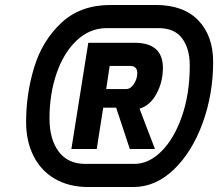

<svg xmlns="http://www.w3.org/2000/svg" viewBox="-20 -752 877 772"><path d="M85 -261Q85 -376 118 -483Q151 -590 227.5 -661Q304 -732 425 -732H606Q718 -732 777.5 -670Q837 -608 837 -503Q837 -374 795 -258Q753 -142 679.5 -71Q606 0 516 0H335Q258 0 201.5 -32.5Q145 -65 115 -124.5Q85 -184 85 -261ZM521 -93Q578 -93 629 -143.5Q680 -194 711.5 -284.5Q743 -375 743 -489Q743 -556 712.5 -597.5Q682 -639 617 -639H410Q341 -639 288.5 -589.5Q236 -540 207.5 -457Q179 -374 179 -276Q179 -192 216 -142.5Q253 -93 323 -93ZM335 -580H521Q635 -580 635 -479Q635 -423 609.5 -375.5Q584 -328 541 -315L603 -153H502L447 -319H395L369 -153H267ZM488 -394Q505 -394 518.5 -414.5Q532 -435 532 -458Q532 -487 503 -487H421L407 -394Z"/></svg>

Font: Exo ExtraBold
Style: Italic
Weight: 800
Italic angle: -9°
Designer: Natanael Gama
Foundry: Natanael Gama
Version: Version 1.500; ttfautohint (v1.6)